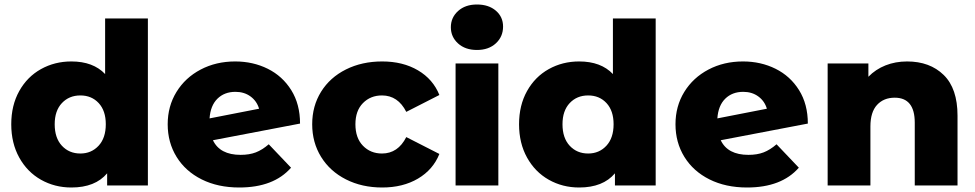

<svg xmlns="http://www.w3.org/2000/svg" viewBox="-20 -824 4332 853"><path d="M637 -742V0H456V-54Q403 9 297 9Q223 9 162 -25.5Q101 -60 65.5 -124Q30 -188 30 -272Q30 -356 65.5 -419.5Q101 -483 162 -517Q223 -551 297 -551Q394 -551 447 -495V-742ZM450 -272Q450 -332 418.5 -366Q387 -400 337 -400Q287 -400 255 -366Q223 -332 223 -272Q223 -211 255 -176.5Q287 -142 337 -142Q386 -142 418 -176.5Q450 -211 450 -272Z M1174 -183 1273 -79Q1196 9 1043 9Q948 9 876 -27Q804 -63 764.5 -127Q725 -191 725 -272Q725 -352 764 -415.5Q803 -479 871.5 -515Q940 -551 1025 -551Q1104 -551 1169.5 -518.5Q1235 -486 1274 -423.5Q1313 -361 1313 -275L926 -201Q957 -136 1049 -136Q1088 -136 1116.5 -147Q1145 -158 1174 -183ZM911 -298 1131 -341Q1121 -375 1093 -395.5Q1065 -416 1026 -416Q977 -416 946 -385.5Q915 -355 911 -298Z M1367 -272Q1367 -353 1406.5 -416.5Q1446 -480 1517 -515.5Q1588 -551 1678 -551Q1770 -551 1837 -511.5Q1904 -472 1932 -402L1785 -327Q1748 -400 1677 -400Q1626 -400 1592.5 -366Q1559 -332 1559 -272Q1559 -211 1592.5 -176.5Q1626 -142 1677 -142Q1748 -142 1785 -215L1932 -140Q1904 -70 1837 -30.5Q1770 9 1678 9Q1588 9 1517 -27Q1446 -63 1406.5 -127Q1367 -191 1367 -272Z M2004 -542H2194V0H2004ZM1983 -703Q1983 -746 2015 -775Q2047 -804 2099 -804Q2151 -804 2183 -776.5Q2215 -749 2215 -706Q2215 -661 2183 -631.5Q2151 -602 2099 -602Q2047 -602 2015 -631Q1983 -660 1983 -703Z M2893 -742V0H2712V-54Q2659 9 2553 9Q2479 9 2418 -25.5Q2357 -60 2321.5 -124Q2286 -188 2286 -272Q2286 -356 2321.5 -419.5Q2357 -483 2418 -517Q2479 -551 2553 -551Q2650 -551 2703 -495V-742ZM2706 -272Q2706 -332 2674.5 -366Q2643 -400 2593 -400Q2543 -400 2511 -366Q2479 -332 2479 -272Q2479 -211 2511 -176.5Q2543 -142 2593 -142Q2642 -142 2674 -176.5Q2706 -211 2706 -272Z M3430 -183 3529 -79Q3452 9 3299 9Q3204 9 3132 -27Q3060 -63 3020.5 -127Q2981 -191 2981 -272Q2981 -352 3020 -415.5Q3059 -479 3127.5 -515Q3196 -551 3281 -551Q3360 -551 3425.5 -518.5Q3491 -486 3530 -423.5Q3569 -361 3569 -275L3182 -201Q3213 -136 3305 -136Q3344 -136 3372.5 -147Q3401 -158 3430 -183ZM3167 -298 3387 -341Q3377 -375 3349 -395.5Q3321 -416 3282 -416Q3233 -416 3202 -385.5Q3171 -355 3167 -298Z M4234 -310V0H4044V-279Q4044 -390 3955 -390Q3906 -390 3876.5 -358Q3847 -326 3847 -262V0H3657V-542H3838V-483Q3870 -516 3914 -533.5Q3958 -551 4010 -551Q4111 -551 4172.5 -491Q4234 -431 4234 -310Z"/></svg>

Font: Montserrat Alternates ExtraBold
Style: Regular
Weight: 800
Designer: Julieta Ulanovsky
Foundry: Julieta Ulanovsky
Version: Version 7.200